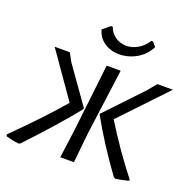

<svg xmlns="http://www.w3.org/2000/svg" viewBox="-130 -811 936 940"><g transform="rotate(20 338.5 -340.5)"><path d="M-5 -7 -6 -16Q134 -154 230 -266L67 -499H146L170 -455L304 -266V-260Q215 -149 71 4L61 7Q28 3 -5 -7ZM298 -150 338 -499H411L365 -156L349 0H278ZM557 1Q460 -132 387 -263V-266L566 -455L602 -499H683L460 -264Q540 -134 634 -14L635 -7Q598 3 566 7ZM530 -665Q507 -620 464.5 -596Q422 -572 375 -572Q332 -572 298.5 -594Q265 -616 254 -657L291 -688H301Q312 -657 337.5 -640Q363 -623 394 -623Q425 -623 454 -640Q483 -657 502 -688H511Z"/></g></svg>

Font: Alegreya Sans SC
Style: Italic
Weight: 400
Italic angle: -7°
Designer: Juan Pablo del Peral
Foundry: Huerta Tipografica
Version: Version 2.008; ttfautohint (v1.6)